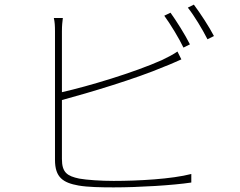

<svg xmlns="http://www.w3.org/2000/svg" viewBox="-20 -812 1040 831"><path d="M802 -620C780 -664 743 -722 718 -757L691 -744C718 -707 755 -646 774 -606ZM248 -379C363 -410 568 -471 692 -524C719 -534 746 -547 765 -555L748 -589C731 -577 706 -564 681 -552C560 -498 363 -439 248 -413V-676C248 -703 250 -717 252 -734H213C217 -717 218 -701 218 -676V-120C218 -44 253 -21 320 -9C360 -2 418 -1 472 -1C580 -1 729 -10 808 -22V-59C724 -37 579 -29 472 -29C418 -29 356 -33 323 -39C271 -50 248 -65 248 -124ZM793 -779C822 -742 855 -687 878 -642L906 -656C886 -695 846 -756 819 -792Z"/></svg>

Font: Noto Sans T Chinese Thin
Style: Regular
Weight: 100
Designer: Ryoko NISHIZUKA (kana & ideographs); Paul D. Hunt (Latin, Greek & Cyrillic); Wenlong ZHANG (bopomofo); Sandoll Communica
Foundry: Adobe Systems Incorporated
Version: Version 1.000;PS 1;hotconv 1.0.78;makeotf.lib2.5.61930